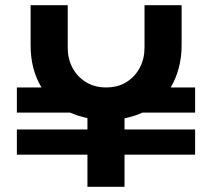

<svg xmlns="http://www.w3.org/2000/svg" viewBox="-20 -720 817 740"><path d="M317 0V-124H45V-221H317V-265Q282 -272 250 -286H45V-383H140Q98 -452 98 -545V-700H241V-536Q241 -494 259 -459.5Q277 -425 310.5 -404Q344 -383 389 -383Q435 -383 468 -404Q501 -425 519 -459.5Q537 -494 537 -536V-700H680V-545Q680 -499 669 -458Q658 -417 638 -383H732V-286H529Q499 -272 460 -264V-221H732V-124H460V0Z"/></svg>

Font: MuseoModerno SemiBold
Style: Regular
Weight: 600
Designer: Pablo Cosgaya, Héctor Gatti, Marcela Romero, and the Authors of The MuseoModerno Project.
Foundry: Omnibus-Type Team
Version: Version 1.001